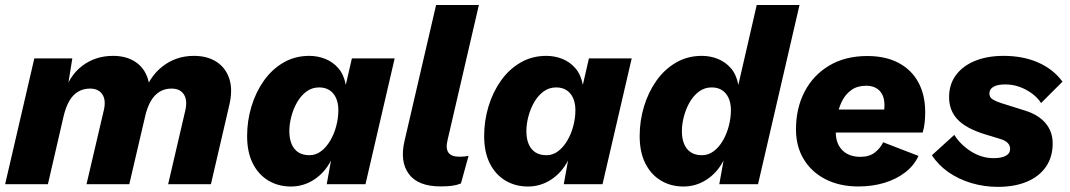

<svg xmlns="http://www.w3.org/2000/svg" viewBox="-20 -732 4253 763"><path d="M0.4 0 116.4 -500H267.4L241.8 -340.6L233 -354.6Q253.6 -429.8 306.2 -469.9Q358.8 -510 429.4 -510Q481.6 -510 517.4 -486.5Q553.2 -463 567.4 -419.6Q581.6 -376.2 567.4 -315.2L493.8 0H323.8L392.6 -294Q402 -334.2 386.7 -357.1Q371.4 -380 337.4 -380Q310.6 -380 289.8 -367.3Q269 -354.6 255.1 -330.3Q241.2 -306 232.6 -269.6L170.4 0ZM648.2 0 716.6 -294Q725.6 -334.2 710.5 -357.1Q695.4 -380 661.4 -380Q634.6 -380 614 -367.3Q593.4 -354.6 579.3 -330.3Q565.2 -306 556.6 -269.6L546.6 -345Q570.8 -425 625 -467.5Q679.2 -510 750.4 -510Q803.8 -510 840.2 -486.5Q876.6 -463 891.1 -419.6Q905.6 -376.2 891.4 -315.2L818.2 0Z M1135.8 9.2Q1086.2 9.2 1046.7 -14.3Q1007.2 -37.8 984.6 -82.5Q962 -127.2 962 -191.6Q962 -251.8 979.2 -308.8Q996.4 -365.8 1028.6 -411.3Q1060.8 -456.8 1106.6 -483.4Q1152.4 -510 1209.2 -510Q1242.4 -510 1272.6 -498Q1302.8 -486 1324.6 -460.9Q1346.4 -435.8 1354.2 -394.8L1378.4 -500H1548.4L1432.4 0H1278.4L1295.4 -94.2Q1270.8 -46.4 1228.7 -18.6Q1186.6 9.2 1135.8 9.2ZM1210.2 -115.2Q1235 -115.2 1256 -131.1Q1277 -147 1292.5 -173.4Q1308 -199.8 1316.3 -231.5Q1324.6 -263.2 1324.6 -294.2Q1324.6 -322.4 1315.3 -342.7Q1306 -363 1289.1 -373.8Q1272.2 -384.6 1248.4 -384.6Q1219.8 -384.6 1197.9 -368.3Q1176 -352 1161 -326.1Q1146 -300.2 1137.9 -269.5Q1129.8 -238.8 1129.8 -210.6Q1129.8 -180.8 1138.9 -159.4Q1148 -138 1165.6 -126.6Q1183.2 -115.2 1210.2 -115.2Z M1730.8 8.8Q1641.4 8.8 1604.8 -40.5Q1568.2 -89.8 1587.8 -173L1713 -712H1883L1758.6 -175.4Q1750.4 -141.6 1762.2 -125.4Q1774 -109.2 1805.8 -109.2Q1817.8 -109.2 1826.7 -110.2Q1835.6 -111.2 1842 -112.6L1811.8 -3Q1795.8 3.6 1776.8 6.2Q1757.8 8.8 1730.8 8.8Z M2077.8 9.2Q2028.2 9.2 1988.7 -14.3Q1949.2 -37.8 1926.6 -82.5Q1904 -127.2 1904 -191.6Q1904 -251.8 1921.2 -308.8Q1938.4 -365.8 1970.6 -411.3Q2002.8 -456.8 2048.6 -483.4Q2094.4 -510 2151.2 -510Q2184.4 -510 2214.6 -498Q2244.8 -486 2266.6 -460.9Q2288.4 -435.8 2296.2 -394.8L2320.4 -500H2490.4L2374.4 0H2220.4L2237.4 -94.2Q2212.8 -46.4 2170.7 -18.6Q2128.6 9.2 2077.8 9.2ZM2152.2 -115.2Q2177 -115.2 2198 -131.1Q2219 -147 2234.5 -173.4Q2250 -199.8 2258.3 -231.5Q2266.6 -263.2 2266.6 -294.2Q2266.6 -322.4 2257.3 -342.7Q2248 -363 2231.1 -373.8Q2214.2 -384.6 2190.4 -384.6Q2161.8 -384.6 2139.9 -368.3Q2118 -352 2103 -326.1Q2088 -300.2 2079.9 -269.5Q2071.8 -238.8 2071.8 -210.6Q2071.8 -180.8 2080.9 -159.4Q2090 -138 2107.6 -126.6Q2125.2 -115.2 2152.2 -115.2Z M2695.8 9.2Q2646.2 9.2 2606.7 -14.3Q2567.2 -37.8 2544.6 -82.5Q2522 -127.2 2522 -191.6Q2522 -251.8 2539.2 -308.8Q2556.4 -365.8 2588.6 -411.3Q2620.8 -456.8 2666.6 -483.4Q2712.4 -510 2769.2 -510Q2802.4 -510 2832.6 -498Q2862.8 -486 2884.6 -460.9Q2906.4 -435.8 2914.2 -394.8L2987.2 -712H3157.2L2992.4 0H2838.4L2855.4 -94.2Q2830.8 -46.4 2788.7 -18.6Q2746.6 9.2 2695.8 9.2ZM2769.8 -115.2Q2795 -115.2 2816.2 -131.1Q2837.4 -147 2852.7 -173.4Q2868 -199.8 2876.3 -231.5Q2884.6 -263.2 2884.6 -294.2Q2884.6 -322.4 2875.3 -342.7Q2866 -363 2849.1 -373.8Q2832.2 -384.6 2808.4 -384.6Q2779.8 -384.6 2757.9 -368.3Q2736 -352 2721 -326.1Q2706 -300.2 2697.9 -269.5Q2689.8 -238.8 2689.8 -210.6Q2689.8 -180.8 2698.9 -159.4Q2708 -138 2725.6 -126.6Q2743.2 -115.2 2769.8 -115.2Z M3391.1 9Q3317.4 9 3261.4 -19.3Q3205.4 -47.6 3174.3 -98.8Q3143.2 -149.9 3143.2 -217.7Q3143.2 -301.8 3177.4 -367.7Q3211.7 -433.5 3275.3 -471.4Q3338.9 -509.4 3426.6 -509.4Q3499.8 -509.4 3551.4 -481.8Q3602.9 -454.3 3629.8 -404.3Q3656.7 -354.3 3656.7 -286.4Q3656.7 -266.7 3654.7 -246Q3652.7 -225.4 3646.7 -205.4H3253.1L3252.7 -296.8H3536.1L3488.8 -271.3Q3493.2 -284.6 3494 -294.6Q3494.8 -304.6 3494.8 -313.9Q3494.8 -340 3485.8 -356.9Q3476.7 -373.9 3460.6 -382.6Q3444.5 -391.3 3422.6 -391.3Q3386.9 -391.3 3363.3 -374.3Q3339.7 -357.4 3326 -329.8Q3312.4 -302.3 3306.8 -270.1Q3301.2 -238 3301.2 -207.9Q3301.2 -175.8 3313.4 -153.8Q3325.6 -131.7 3347.5 -120.2Q3369.5 -108.7 3398.4 -108.7Q3434.1 -108.7 3456 -125.5Q3477.9 -142.2 3489.7 -166.6L3630.1 -112.4Q3612.5 -74.3 3577.5 -47.2Q3542.4 -20.1 3494.8 -5.5Q3447.3 9 3391.1 9Z M3945.4 10.6Q3891.8 10.6 3841 -4.3Q3790.2 -19.2 3749.4 -47.6Q3708.5 -76 3683.4 -115.2L3772.3 -196Q3798.1 -155.4 3840 -129.5Q3881.9 -103.5 3928.5 -103.5Q3959.7 -103.5 3977 -112.9Q3994.2 -122.2 3994.2 -140.5Q3994.2 -154.6 3983.8 -164.7Q3973.5 -174.7 3952.4 -180.6L3891.7 -199.1Q3817.1 -222.6 3784.4 -258.3Q3751.6 -293.9 3751.6 -345.7Q3751.6 -396.9 3778.9 -433.6Q3806.2 -470.4 3855 -490.2Q3903.8 -510 3968.2 -510Q4046.7 -510 4106.8 -483.1Q4167 -456.1 4202.2 -407.4L4117.1 -322.5Q4103.7 -343.7 4081.3 -360.3Q4058.8 -376.9 4031.8 -386.7Q4004.8 -396.5 3974.8 -396.5Q3943.8 -396.5 3927.8 -387Q3911.8 -377.5 3911.8 -360.2Q3911.8 -344.8 3925.7 -336.5Q3939.5 -328.3 3958.4 -322.4L4052.9 -292.7Q4106.2 -276.4 4134.8 -242.7Q4163.3 -209 4163.3 -161.9Q4163.3 -108.8 4137.1 -70.1Q4110.9 -31.4 4061.9 -10.4Q4013 10.6 3945.4 10.6Z"/></svg>

Font: Work Sans
Style: Italic
Weight: 400
Italic angle: -13°
Designer: Wei Huang
Foundry: Wei Huang
Version: Version 2.012